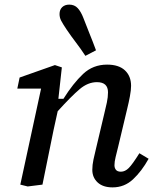

<svg xmlns="http://www.w3.org/2000/svg" viewBox="-20 -800 668 832"><path d="M468 12Q426 12 403 -9.5Q380 -31 380 -64Q380 -85 385 -108.5Q390 -132 396 -156L432 -308Q438 -332 443 -355.5Q448 -379 448 -400Q448 -444 400 -444Q361 -444 325 -413.5Q289 -383 230 -318L212 -236Q200 -177 188 -118Q176 -59 164 0L100 8L68 0L158 -416H55L65 -464L218 -518L248 -508L233 -372H255Q297 -439 340 -479.5Q383 -520 444 -520Q495 -520 521.5 -495Q548 -470 548 -428Q548 -410 543 -383Q538 -356 532 -332L492 -164Q486 -140 481 -119.5Q476 -99 476 -84Q476 -72 482.5 -64Q489 -56 504 -56Q522 -56 538 -72Q554 -88 584 -136L624 -112Q594 -58 556.5 -23Q519 12 468 12ZM396 -582 350 -558Q329 -590 309 -616Q289 -642 268 -673Q252 -697 245 -710.5Q238 -724 238 -739Q238 -758 249.5 -769Q261 -780 280 -780Q303 -780 317 -764.5Q331 -749 341 -723Q355 -686 368.5 -653Q382 -620 396 -582Z"/></svg>

Font: Source Serif 4 Caption
Style: Italic
Weight: 400
Italic angle: -12°
Designer: Frank Grießhammer
Foundry: Adobe Systems Incorporated
Version: Version 4.004;hotconv 1.0.117;makeotfexe 2.5.65602